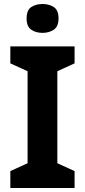

<svg xmlns="http://www.w3.org/2000/svg" viewBox="-20 -948 428 968"><path d="M356 0H32.1V-85.4L119.1 -125.1V-588.9L32.1 -628.6V-714H356V-628.6L269.1 -588.9V-125.1L356 -85.4ZM194.6 -927.8Q227.4 -927.8 251.3 -912.3Q275.1 -896.9 275.1 -855.1Q275.1 -814.3 251.3 -798.3Q227.4 -782.3 194.6 -782.3Q160.8 -782.3 137.4 -798.3Q114.1 -814.3 114.1 -855.1Q114.1 -896.9 137.4 -912.3Q160.8 -927.8 194.6 -927.8Z"/></svg>

Font: Noto Sans Hebrew
Style: Regular
Weight: 400
Designer: Monotype Design Team
Foundry: Monotype Imaging Inc.
Version: Version 2.003;January 10, 2023;FontCreator 14.0.0.2877 64-bi